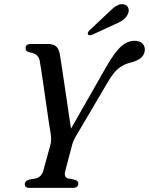

<svg xmlns="http://www.w3.org/2000/svg" viewBox="-20 -914 724 934"><path d="M361 -21.5Q361 0 332.5 0H122.5Q100.5 0 100.5 -18.5Q101 -34 122 -40.5L152 -45.5Q181.5 -51.5 191 -85L224.5 -207Q229 -223 228.8 -236.8Q228.5 -250.5 226 -266Q223 -281.5 217.8 -317.5Q212.5 -353.5 206 -398.8Q199.5 -444 193 -489.2Q186.5 -534.5 181.2 -569.5Q176 -604.5 173 -619Q166 -653 125.5 -659Q104.5 -663.5 104.5 -679Q104 -700 130 -700H213Q239.5 -700 252.8 -688.5Q266 -677 271 -651Q273.5 -636.5 278.2 -605Q283 -573.5 289.2 -532Q295.5 -490.5 302 -445.8Q308.5 -401 314.5 -360Q320.5 -319 325.5 -288.5L498 -591Q539.5 -662 570 -688.8Q600.5 -715.5 634.5 -715.5Q659.5 -715.5 672 -703.2Q684.5 -691 684.5 -673Q684.5 -626.5 615 -609.5Q585 -602.5 559.8 -583.8Q534.5 -565 507.5 -520L352 -256Q342.5 -240.5 337.8 -229.2Q333 -218 330 -206L297 -80.5Q289.5 -50.5 313.5 -45.5L344 -39.5Q361.5 -33.5 361 -21.5ZM503.5 -849.5Q526 -872.5 545.2 -884.8Q564.5 -897 583.5 -892.5Q600 -888.5 604.5 -874Q609 -859.5 601.5 -844.5Q593 -826.5 576.2 -815.2Q559.5 -804 535 -794L427.5 -744.5Q421.5 -742 415.8 -742.5Q410 -743 407.5 -747Q405.5 -751.5 408.5 -757Q411.5 -762.5 416.5 -767.5Z"/></svg>

Font: Fraunces 72pt Soft
Style: Italic
Weight: 400
Italic angle: -16°
Version: Version 1.000;[b76b70a41]